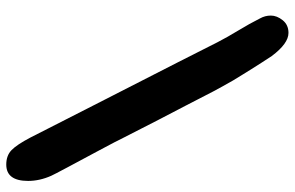

<svg xmlns="http://www.w3.org/2000/svg" viewBox="-180 -624 919 598"><g transform="rotate(-90 279.0 -325.5)"><path d="M475 114Q442 114 403 62Q397 53 381.5 29Q366 5 362.5 -1Q359 -7 346 -27.5Q333 -48 327 -58.5Q321 -69 306.5 -95Q292 -121 280 -145Q268 -169 247.5 -208Q227 -247 204 -291.5Q181 -336 150 -397Q139 -420 110 -474Q81 -528 57 -573Q33 -618 30 -625Q14 -661 14 -697Q14 -765 65 -765Q93 -765 110 -748.5Q127 -732 149 -690L178 -633Q203 -583 268 -456.5Q333 -330 384 -229.5Q435 -129 446 -107Q462 -76 483 -41.5Q504 -7 520 25Q529 41 529 59Q529 78 514.5 96Q500 114 475 114Z"/></g></svg>

Font: Because We Learn
Style: Regular
Weight: 400
Designer: Liz Wetzel, Aaron Williamson, Russ McMullin
Foundry: Red Hat
Version: Version 1.000